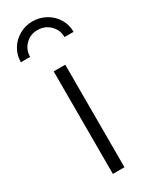

<svg xmlns="http://www.w3.org/2000/svg" viewBox="-243 -817 678 861"><g transform="rotate(-30 95.5 -386.5)"><path d="M66 -531H126V0H66ZM95 -773Q132 -773 163.5 -755.5Q195 -738 213.5 -707.5Q232 -677 232 -640H185Q185 -677 159 -702.5Q133 -728 95 -728Q58 -728 32.5 -702.5Q7 -677 7 -640H-41Q-41 -676 -23 -706.5Q-5 -737 26.5 -755Q58 -773 95 -773Z"/></g></svg>

Font: Eudoxus Sans Light
Style: Regular
Weight: 300
Designer: Stijn de Vries
Foundry: tokotype
Version: Version 2.005